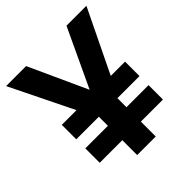

<svg xmlns="http://www.w3.org/2000/svg" viewBox="-193 -822 946 946"><g transform="rotate(-45 280.5 -348.5)"><path d="M218.2 0V-103.6H60.8V-204H218.2V-267H60.8V-367.8H163.2L1.8 -697H141.2L280 -393L422.6 -697H561.4L402 -367.8H501.4V-267H347.6V-204H501.4V-103.6H347.6V0Z"/></g></svg>

Font: Hanken Grotesk
Style: Regular
Weight: 400
Designer: Alfredo Marco Pradil
Foundry: Hanken Design Co.
Version: Version 3.013